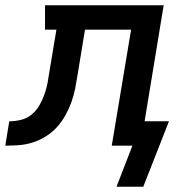

<svg xmlns="http://www.w3.org/2000/svg" viewBox="-76 -550 696 725"><path d="M465 155H364L424 0H346L419 -438H245L217 -268Q213 -242 208 -216.5Q203 -191 194 -165.5Q185 -140 171.5 -115.5Q158 -91 139.5 -70.5Q121 -50 97 -35Q73 -20 47.5 -12Q22 -4 -4 -2Q-30 0 -56 0L-41 -92Q-19 -92 3.5 -97.5Q26 -103 44 -118Q62 -133 73.5 -153.5Q85 -174 92.5 -195.5Q100 -217 104 -239Q108 -261 111 -282L137 -438H94V-530H542L470 -92H562Z"/></svg>

Font: Iosevka Curly Slab SmBdEx
Style: Italic
Weight: 600
Width: 7
Italic angle: -9°
Monospace: yes
Designer: Belleve Invis
Foundry: Belleve Invis
Version: Version 11.1.0; ttfautohint (v1.8.3)